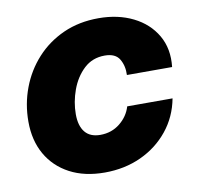

<svg xmlns="http://www.w3.org/2000/svg" viewBox="-66 -595 699 676"><g transform="rotate(-10 284.0 -257.5)"><path d="M256.3 11.7Q184.1 11.7 131.6 -16.1Q79.1 -43.9 50.5 -94Q22 -144 22 -211.4Q22 -274.4 43.5 -331.3Q64.9 -388.2 105.2 -432.4Q145.5 -476.6 201.9 -502Q258.3 -527.3 328.1 -527.3Q397.5 -527.3 451.2 -500.7Q504.9 -474.1 533 -425.8Q561 -377.4 553.7 -313H392.1Q393.6 -345.2 379.4 -369.6Q365.2 -394 326.7 -394Q282.7 -394 252.4 -365.7Q222.2 -337.4 206.5 -294.4Q190.9 -251.5 190.9 -208Q190.9 -166.5 209.2 -144Q227.5 -121.6 263.7 -121.6Q304.2 -121.6 334 -145.5Q363.8 -169.4 374 -204.1H536.1Q523.9 -139.6 484.6 -91.1Q445.3 -42.5 386.5 -15.4Q327.6 11.7 256.3 11.7Z"/></g></svg>

Font: Inter Display ExtraBold
Style: Italic
Weight: 800
Italic angle: -9.39999°
Designer: Rasmus Andersson
Foundry: rsms
Version: Version 4.000;git-a52131595